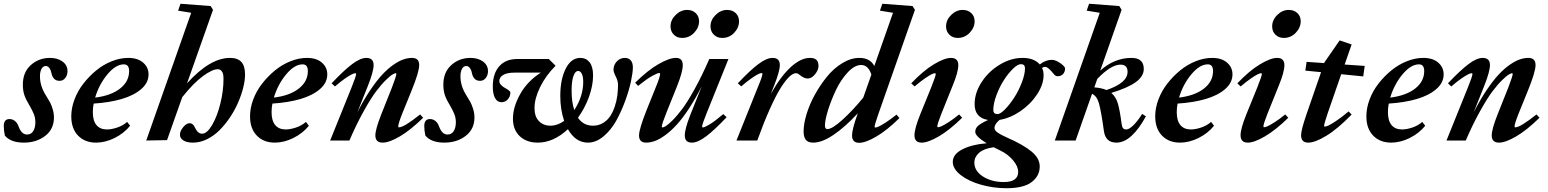

<svg xmlns="http://www.w3.org/2000/svg" viewBox="-41 -745 8209 1018"><path d="M85.4 11.2Q16.1 11.2 -15.1 -25.9Q-21 -52.7 -21 -76.7Q-21 -113.8 9.3 -113.8Q25.4 -113.8 38.1 -103.5Q50.8 -93.3 57.1 -75.7Q72.8 -31.7 102.1 -31.7Q124 -31.7 135.3 -50Q146.5 -68.4 146.5 -96.2Q146.5 -119.1 138.9 -138.9Q131.3 -158.7 114.7 -187Q97.2 -215.3 88.6 -239.7Q80.1 -264.2 80.1 -295.9Q80.1 -361.8 122.3 -399.9Q164.6 -438 224.1 -438Q264.2 -438 290.5 -418.7Q316.9 -399.4 316.9 -367.7Q316.9 -346.2 304.9 -331.3Q293 -316.4 274.9 -316.4Q255.9 -316.4 245.4 -328.1Q234.9 -339.8 231.9 -356.9Q229.5 -371.6 221.4 -383.3Q213.4 -395 201.7 -395Q187.5 -395 179.2 -380.1Q170.9 -365.2 170.9 -339.8Q170.9 -289.1 201.7 -240.2Q216.8 -216.3 223.9 -203.1Q231 -189.9 238 -167.5Q245.1 -145 245.1 -122.6Q245.1 -60.1 198.5 -24.4Q151.9 11.2 85.4 11.2Z M468.3 11.2Q409.2 11.2 373 -25.9Q336.9 -63 336.9 -128.4Q336.9 -172.4 354 -217.8Q371.1 -263.2 401.4 -302Q431.6 -340.8 469.5 -371.8Q507.3 -402.8 551.8 -420.4Q596.2 -438 639.2 -438Q689 -438 717.8 -413.1Q746.6 -388.2 746.6 -350.6Q746.6 -306.2 707.5 -272.5Q668.5 -238.8 604 -220Q539.6 -201.2 455.6 -195.8Q451.2 -173.3 451.2 -150.4Q451.2 -104.5 470.7 -81.5Q490.2 -58.6 525.9 -58.6Q549.8 -58.6 580.1 -68.6Q610.4 -78.6 633.3 -98.6L648.9 -78.1Q615.7 -37.6 566.4 -13.2Q517.1 11.2 468.3 11.2ZM615.7 -403.8Q572.8 -403.8 528.6 -350.8Q484.4 -297.9 463.4 -227.5Q547.4 -237.8 595.5 -275.4Q643.6 -313 643.6 -368.2Q643.6 -403.8 615.7 -403.8Z M734.4 0 972.7 -677.2 903.3 -688.5 916 -725.1 1076.2 -712.9 1088.4 -692.9 950.7 -303.2Q1072.3 -438 1178.7 -438Q1218.8 -438 1238.5 -416.7Q1258.3 -395.5 1258.3 -349.6Q1258.3 -318.8 1248.5 -280Q1238.8 -241.2 1221.4 -201.2Q1204.1 -161.1 1178.5 -122.8Q1152.8 -84.5 1123 -54.7Q1093.3 -24.9 1056.6 -6.8Q1020 11.2 982.4 11.2Q949.2 11.2 931.2 -0.5Q913.1 -12.2 913.1 -30.8Q913.1 -50.3 930.4 -71Q947.8 -91.8 963.9 -91.8Q981.4 -91.8 990.7 -72.3Q1006.8 -36.1 1030.3 -36.1Q1056.6 -36.1 1083.7 -82.3Q1110.8 -128.4 1127.4 -196Q1144 -263.7 1144 -325.2Q1144 -339.8 1142.3 -350.1Q1140.6 -360.4 1133.3 -369.1Q1126 -377.9 1112.8 -377.9Q1085 -377.9 1035.4 -341.8Q985.8 -305.7 925.3 -230L844.7 -2Z M1416 11.2Q1356.9 11.2 1320.8 -25.9Q1284.7 -63 1284.7 -128.4Q1284.7 -172.4 1301.8 -217.8Q1318.8 -263.2 1349.1 -302Q1379.4 -340.8 1417.2 -371.8Q1455.1 -402.8 1499.5 -420.4Q1543.9 -438 1586.9 -438Q1636.7 -438 1665.5 -413.1Q1694.3 -388.2 1694.3 -350.6Q1694.3 -306.2 1655.3 -272.5Q1616.2 -238.8 1551.8 -220Q1487.3 -201.2 1403.3 -195.8Q1398.9 -173.3 1398.9 -150.4Q1398.9 -104.5 1418.5 -81.5Q1438 -58.6 1473.6 -58.6Q1497.6 -58.6 1527.8 -68.6Q1558.1 -78.6 1581.1 -98.6L1596.7 -78.1Q1563.5 -37.6 1514.2 -13.2Q1464.8 11.2 1416 11.2ZM1563.5 -403.8Q1520.5 -403.8 1476.3 -350.8Q1432.1 -297.9 1411.1 -227.5Q1495.1 -237.8 1543.2 -275.4Q1591.3 -313 1591.3 -368.2Q1591.3 -403.8 1563.5 -403.8Z M1709.5 0 1822.8 -280.8Q1847.2 -341.3 1847.2 -352.5Q1847.2 -356.9 1842.8 -356.9Q1837.4 -356.9 1825.2 -351.3Q1813 -345.7 1788.6 -328.9Q1764.2 -312 1734.9 -286.6L1717.3 -303.2Q1781.2 -371.1 1825.4 -404.5Q1869.6 -438 1901.4 -438Q1939.9 -438 1939.9 -399.9Q1939.9 -366.2 1909.7 -290L1853.5 -148.9Q1886.7 -214.4 1921.1 -265.6Q1955.6 -316.9 1985.4 -348.9Q2015.1 -380.9 2044.7 -401.4Q2074.2 -421.9 2097.9 -429.9Q2121.6 -438 2143.6 -438Q2181.6 -438 2181.6 -399.9Q2181.6 -363.8 2140.6 -263.2L2090.8 -140.6Q2070.3 -88.4 2070.3 -73.7Q2070.3 -69.8 2074.2 -69.8Q2101.1 -69.8 2186.5 -138.2L2202.6 -120.6Q2135.3 -54.7 2078.9 -21.7Q2022.5 11.2 1987.8 11.2Q1949.2 11.2 1949.2 -26.9Q1949.2 -59.6 1980.5 -138.7L2036.1 -278.3Q2060.5 -341.8 2060.5 -353Q2060.5 -356.9 2056.6 -356.9Q2052.2 -356.9 2040.5 -350.3Q2028.8 -343.8 2004.9 -320.6Q1981 -297.4 1953.6 -261.2Q1926.3 -225.1 1887.9 -156.5Q1849.6 -87.9 1811.5 0Z M2314.9 11.2Q2245.6 11.2 2214.4 -25.9Q2208.5 -52.7 2208.5 -76.7Q2208.5 -113.8 2238.8 -113.8Q2254.9 -113.8 2267.6 -103.5Q2280.3 -93.3 2286.6 -75.7Q2302.2 -31.7 2331.5 -31.7Q2353.5 -31.7 2364.7 -50Q2376 -68.4 2376 -96.2Q2376 -119.1 2368.4 -138.9Q2360.8 -158.7 2344.2 -187Q2326.7 -215.3 2318.1 -239.7Q2309.6 -264.2 2309.6 -295.9Q2309.6 -361.8 2351.8 -399.9Q2394 -438 2453.6 -438Q2493.7 -438 2520 -418.7Q2546.4 -399.4 2546.4 -367.7Q2546.4 -346.2 2534.4 -331.3Q2522.5 -316.4 2504.4 -316.4Q2485.4 -316.4 2474.9 -328.1Q2464.4 -339.8 2461.4 -356.9Q2459 -371.6 2450.9 -383.3Q2442.9 -395 2431.2 -395Q2417 -395 2408.7 -380.1Q2400.4 -365.2 2400.4 -339.8Q2400.4 -289.1 2431.2 -240.2Q2446.3 -216.3 2453.4 -203.1Q2460.4 -189.9 2467.5 -167.5Q2474.6 -145 2474.6 -122.6Q2474.6 -60.1 2428 -24.4Q2381.3 11.2 2314.9 11.2Z M2810.1 11.2Q2751.5 11.2 2715.1 -22.5Q2678.7 -56.2 2678.7 -116.2Q2678.7 -177.2 2716.8 -245.6Q2754.9 -314 2826.2 -359.9H2686.5Q2646.5 -359.9 2626.5 -347.2Q2606.4 -334.5 2606.4 -315.9Q2606.4 -304.2 2615.7 -294.4Q2625 -284.7 2635.7 -279.1Q2646.5 -273.4 2655.8 -266.6Q2665 -259.8 2665 -253.4Q2665 -233.9 2651.6 -218.5Q2638.2 -203.1 2618.2 -203.1Q2595.7 -203.1 2583.7 -225.1Q2571.8 -247.1 2571.8 -285.6Q2571.8 -355 2606 -393.6Q2640.1 -432.1 2701.2 -432.1H2868.7L2904.8 -396.5Q2852.5 -344.2 2822.8 -283.4Q2793 -222.7 2793 -171.9Q2793 -126.5 2816.7 -102.5Q2840.3 -78.6 2877.4 -78.6Q2914.6 -78.6 2950.2 -104Q2929.7 -164.1 2929.7 -236.3Q2929.7 -324.2 2958.5 -381.1Q2987.3 -438 3036.1 -438Q3066.9 -438 3085.2 -414.6Q3103.5 -391.1 3103.5 -345.2Q3103.5 -291.5 3082 -231.9Q3060.5 -172.4 3023.4 -120.6Q3052.2 -78.6 3103 -78.6Q3132.8 -78.6 3156.2 -92.8Q3179.7 -106.9 3194.3 -129.2Q3209 -151.4 3218.8 -180.9Q3228.5 -210.4 3232.2 -238.8Q3235.8 -267.1 3235.8 -295.9Q3235.8 -315.9 3223.9 -339.1Q3211.9 -362.3 3211.9 -375.5Q3211.9 -400.9 3229.5 -419.4Q3247.1 -438 3272.5 -438Q3291.5 -438 3303 -425.3Q3314.5 -412.6 3314.5 -387.7Q3314.5 -361.8 3304.9 -315.7Q3295.4 -269.5 3274.9 -212.9Q3254.4 -156.2 3227.1 -106.4Q3199.7 -56.6 3159.7 -22.7Q3119.6 11.2 3076.2 11.2Q3010.7 11.2 2970.2 -60.1Q2893.6 11.2 2810.1 11.2ZM2989.7 -264.6Q2989.7 -203.6 3003.9 -161.6Q3051.3 -234.4 3051.3 -311Q3051.3 -337.9 3043.9 -353.3Q3036.6 -368.7 3024.4 -368.7Q3008.8 -368.7 2999.3 -341.6Q2989.7 -314.5 2989.7 -264.6Z M3788.1 -543.9Q3761.2 -543.9 3743.7 -561.3Q3726.1 -578.6 3726.1 -605Q3726.1 -639.2 3753.2 -665.8Q3780.3 -692.4 3814 -692.4Q3842.3 -692.4 3859.9 -675.5Q3877.4 -658.7 3877.4 -632.3Q3877.4 -598.1 3851.6 -571Q3825.7 -543.9 3788.1 -543.9ZM3575.7 -543.9Q3548.8 -543.9 3531.5 -561.3Q3514.2 -578.6 3514.2 -605Q3514.2 -639.2 3541.3 -665.8Q3568.4 -692.4 3602.1 -692.4Q3630.4 -692.4 3647.9 -675.5Q3665.5 -658.7 3665.5 -632.3Q3665.5 -598.6 3639.4 -571.3Q3613.3 -543.9 3575.7 -543.9ZM3384.8 11.2Q3347.2 11.2 3347.2 -26.9Q3347.2 -60.5 3388.2 -163.6L3438 -287.1Q3459 -338.4 3459 -354Q3459 -357.9 3455.1 -357.9Q3444.8 -357.9 3416.3 -342Q3387.7 -326.2 3342.3 -289.6L3326.7 -306.6Q3393.1 -372.1 3450.4 -405Q3507.8 -438 3542.5 -438Q3579.1 -438 3579.1 -399.9Q3579.1 -363.8 3548.8 -288.1L3492.7 -148.4Q3467.8 -86.4 3467.8 -73.2Q3467.8 -69.3 3471.7 -69.3Q3477.1 -69.3 3489 -76.4Q3501 -83.5 3525.1 -107.4Q3549.3 -131.3 3576.9 -168.2Q3604.5 -205.1 3642.8 -274.4Q3681.2 -343.8 3719.7 -432.1H3821.3L3706.1 -146Q3681.6 -85.9 3681.6 -73.7Q3681.6 -69.3 3685.5 -69.3Q3695.3 -69.3 3723.1 -86.4Q3751 -103.5 3793.9 -140.1L3811.5 -123.5Q3748 -56.2 3703.6 -22.5Q3659.2 11.2 3627.4 11.2Q3589.8 11.2 3589.8 -26.9Q3589.8 -61.5 3619.6 -137.2L3679.7 -287.6Q3646 -220.7 3611.1 -168Q3576.2 -115.2 3545.7 -82.3Q3515.1 -49.3 3485.1 -27.6Q3455.1 -5.9 3430.9 2.7Q3406.7 11.2 3384.8 11.2Z M3863.8 0 3976.6 -281.2Q4001.5 -340.3 4001.5 -353.5Q4001.5 -357.9 3997.1 -357.9Q3991.7 -357.9 3979.2 -352.1Q3966.8 -346.2 3942.6 -329.3Q3918.5 -312.5 3889.2 -287.1L3871.1 -303.2Q3934.6 -371.1 3979 -404.5Q4023.4 -438 4055.2 -438Q4093.8 -438 4093.8 -399.9Q4093.8 -368.2 4063 -290L4045.9 -247.1Q4097.7 -339.4 4151.1 -388.7Q4204.6 -438 4253.4 -438Q4276.9 -438 4287.8 -427.7Q4298.8 -417.5 4298.8 -394.5Q4298.8 -374 4280.5 -351.3Q4262.2 -328.6 4241.7 -328.6Q4222.7 -328.6 4199.7 -347.2Q4189 -356.9 4179.2 -356.9Q4163.6 -356.9 4143.1 -337.4Q4122.6 -317.9 4097.2 -277.1Q4071.8 -236.3 4040 -165.5Q4008.3 -94.7 3974.1 0Z M4271 11.2Q4242.7 11.2 4231.2 -4.2Q4219.7 -19.5 4219.7 -48.3Q4219.7 -87.9 4235.4 -139.6Q4251 -191.4 4279.5 -243.2Q4308.1 -294.9 4344 -338.9Q4379.9 -382.8 4425.3 -410.4Q4470.7 -438 4515.1 -438Q4572.3 -438 4594.7 -395L4693.8 -677.2L4624.5 -688.5L4637.2 -725.1L4797.4 -712.9L4810.1 -692.9L4615.7 -139.2Q4596.2 -83 4596.2 -72.8Q4596.2 -68.8 4600.1 -68.8Q4606 -68.8 4618.2 -74.2Q4630.4 -79.6 4655.8 -95.9Q4681.2 -112.3 4712.4 -137.2L4728 -119.1Q4661.6 -53.7 4605 -20.8Q4548.3 12.2 4514.6 12.2Q4476.6 12.2 4476.6 -26.9Q4476.6 -58.6 4504.9 -138.2L4506.8 -144Q4439 -70.8 4378.2 -29.8Q4317.4 11.2 4271 11.2ZM4333 -79.1Q4333 -60.5 4345.7 -60.5Q4371.6 -60.5 4426.8 -110.8Q4481.9 -161.1 4536.1 -227.5L4579.1 -349.6Q4562.5 -400.4 4524.9 -400.4Q4490.2 -400.4 4453.6 -361.1Q4417 -321.8 4391.6 -268.3Q4366.2 -214.8 4349.6 -161.9Q4333 -108.9 4333 -79.1Z M5037.1 -543.9Q5009.8 -543.9 4992.4 -561.3Q4975.1 -578.6 4975.1 -605Q4975.1 -639.2 5002.2 -665.8Q5029.3 -692.4 5063 -692.4Q5091.3 -692.4 5108.9 -675.5Q5126.5 -658.7 5126.5 -632.3Q5126.5 -598.6 5100.3 -571.3Q5074.2 -543.9 5037.1 -543.9ZM4845.7 11.2Q4807.6 11.2 4807.6 -27.8Q4807.6 -63 4838.4 -139.2L4896 -280.8Q4920.4 -342.3 4920.4 -352.5Q4920.4 -356.9 4916.5 -356.9Q4910.6 -356.9 4898.7 -351.3Q4886.7 -345.7 4862.3 -328.9Q4837.9 -312 4808.1 -286.6L4790.5 -303.2Q4854 -370.1 4910.6 -404.1Q4967.3 -438 5001 -438Q5040 -438 5040 -399.9Q5040 -362.8 5009.8 -290L4949.7 -140.6Q4928.7 -87.9 4928.7 -74.2Q4928.7 -70.3 4932.1 -70.3Q4938 -70.3 4950.2 -75.4Q4962.4 -80.6 4987.8 -96.7Q5013.2 -112.8 5044.4 -138.2L5060.5 -120.6Q4993.7 -55.2 4936.8 -22Q4879.9 11.2 4845.7 11.2Z M5295.4 252.9Q5226.1 252.9 5160.4 234.4Q5094.7 215.8 5052.7 183.1Q5010.7 150.4 5010.7 113.3Q5010.7 73.2 5061 47.1Q5111.3 21 5190.4 14.6Q5129.9 -22.5 5129.9 -45.9Q5129.9 -64.9 5145.3 -78.4Q5160.6 -91.8 5197.8 -108.9Q5126.5 -120.6 5126.5 -192.9Q5126.5 -252.4 5163.6 -309.6Q5200.7 -366.7 5260 -402.3Q5319.3 -438 5380.9 -438Q5441.4 -438 5472.2 -403.3Q5502.9 -427.7 5535.2 -427.7Q5550.3 -427.7 5568.6 -417.7Q5586.9 -407.7 5598.6 -395.5Q5606 -388.2 5606 -381.8Q5606 -363.8 5595.2 -352.3Q5584.5 -340.8 5566.4 -340.8Q5555.7 -340.8 5546.9 -351.6Q5516.6 -390.6 5499.5 -390.6Q5491.2 -390.6 5483.9 -384.8Q5492.2 -368.2 5492.2 -347.2Q5492.2 -297.4 5458 -245.1Q5423.8 -192.9 5369.6 -155.8Q5315.4 -118.7 5258.8 -109.4Q5231.9 -86.9 5231.9 -66.4Q5231.9 -53.7 5248.5 -42Q5265.1 -30.3 5297.4 -16.1Q5384.3 22 5428 58.1Q5471.7 94.2 5471.7 137.7Q5471.7 187.5 5429.2 220.2Q5386.7 252.9 5295.4 252.9ZM5248 -140.1Q5263.2 -140.1 5288.1 -165.8Q5313 -191.4 5336.4 -227.5Q5359.9 -263.7 5376.7 -307.4Q5393.6 -351.1 5393.6 -383.3Q5393.6 -404.8 5371.6 -404.8Q5355 -404.8 5329.8 -380.4Q5304.7 -356 5281.7 -320.3Q5258.8 -284.7 5242.2 -240.5Q5225.6 -196.3 5225.6 -161.1Q5225.6 -140.1 5248 -140.1ZM5125 116.7Q5125 161.6 5170.9 190.9Q5216.8 220.2 5281.2 220.2Q5357.4 220.2 5357.4 166Q5357.4 136.7 5329.6 104Q5301.8 71.3 5261.7 52.7L5227.5 35.6Q5174.8 43 5149.9 65.4Q5125 87.9 5125 116.7Z M5551.8 0 5790 -677.2 5720.7 -688.5 5733.4 -725.1 5893.6 -712.9 5905.8 -692.9 5792.5 -370.6Q5867.7 -438 5958.5 -438Q6023.4 -438 6023.4 -379.4Q6023.4 -340.3 5981 -309.6Q5938.5 -278.8 5851.1 -252.4Q5876 -231.4 5886.2 -195.8Q5896.5 -160.2 5905.8 -88.9Q5908.2 -71.3 5913.8 -64.9Q5919.4 -58.6 5931.2 -58.6Q5945.8 -58.6 5969.2 -81.8Q5992.7 -105 6014.6 -141.1L6034.7 -128.4Q5999.5 -63 5959.7 -25.9Q5919.9 11.2 5878.4 11.2Q5820.3 11.2 5812 -50.3Q5797.4 -155.8 5785.9 -196.3Q5774.4 -236.8 5749 -247.6L5662.1 0ZM5899.9 -402.3Q5849.6 -402.3 5776.9 -326.7L5761.2 -281.7Q5800.3 -278.8 5825.7 -267.6Q5937.5 -305.2 5937.5 -364.3Q5937.5 -402.3 5899.9 -402.3Z M6215.3 11.2Q6156.2 11.2 6120.1 -25.9Q6084 -63 6084 -128.4Q6084 -172.4 6101.1 -217.8Q6118.2 -263.2 6148.4 -302Q6178.7 -340.8 6216.6 -371.8Q6254.4 -402.8 6298.8 -420.4Q6343.3 -438 6386.2 -438Q6436 -438 6464.8 -413.1Q6493.7 -388.2 6493.7 -350.6Q6493.7 -306.2 6454.6 -272.5Q6415.5 -238.8 6351.1 -220Q6286.6 -201.2 6202.6 -195.8Q6198.2 -173.3 6198.2 -150.4Q6198.2 -104.5 6217.8 -81.5Q6237.3 -58.6 6272.9 -58.6Q6296.9 -58.6 6327.1 -68.6Q6357.4 -78.6 6380.4 -98.6L6396 -78.1Q6362.8 -37.6 6313.5 -13.2Q6264.2 11.2 6215.3 11.2ZM6362.8 -403.8Q6319.8 -403.8 6275.6 -350.8Q6231.4 -297.9 6210.4 -227.5Q6294.4 -237.8 6342.5 -275.4Q6390.6 -313 6390.6 -368.2Q6390.6 -403.8 6362.8 -403.8Z M6766.1 -543.9Q6738.8 -543.9 6721.4 -561.3Q6704.1 -578.6 6704.1 -605Q6704.1 -639.2 6731.2 -665.8Q6758.3 -692.4 6792 -692.4Q6820.3 -692.4 6837.9 -675.5Q6855.5 -658.7 6855.5 -632.3Q6855.5 -598.6 6829.3 -571.3Q6803.2 -543.9 6766.1 -543.9ZM6574.7 11.2Q6536.6 11.2 6536.6 -27.8Q6536.6 -63 6567.4 -139.2L6625 -280.8Q6649.4 -342.3 6649.4 -352.5Q6649.4 -356.9 6645.5 -356.9Q6639.6 -356.9 6627.7 -351.3Q6615.7 -345.7 6591.3 -328.9Q6566.9 -312 6537.1 -286.6L6519.5 -303.2Q6583 -370.1 6639.6 -404.1Q6696.3 -438 6730 -438Q6769 -438 6769 -399.9Q6769 -362.8 6738.8 -290L6678.7 -140.6Q6657.7 -87.9 6657.7 -74.2Q6657.7 -70.3 6661.1 -70.3Q6667 -70.3 6679.2 -75.4Q6691.4 -80.6 6716.8 -96.7Q6742.2 -112.8 6773.4 -138.2L6789.6 -120.6Q6722.7 -55.2 6665.8 -22Q6608.9 11.2 6574.7 11.2Z M6895.5 11.2Q6857.4 11.2 6857.4 -27.8Q6857.4 -55.2 6886.2 -139.2L6963.4 -362.3L6879.9 -370.6L6886.7 -417L6980 -410.6L6981.4 -414.6L7062 -530.8L7125.5 -509.3L7088.4 -402.8L7194.8 -395.5L7187 -339.8L7070.3 -351.6L6998.5 -144.5Q6979.5 -88.9 6979.5 -77.1Q6979.5 -73.7 6983.4 -73.7Q6989.7 -73.7 7003.2 -79.8Q7016.6 -85.9 7045.4 -105.2Q7074.2 -124.5 7109.4 -154.3L7125.5 -137.7Q7050.3 -60.5 6990.7 -24.7Q6931.2 11.2 6895.5 11.2Z M7335 11.2Q7275.9 11.2 7239.7 -25.9Q7203.6 -63 7203.6 -128.4Q7203.6 -172.4 7220.7 -217.8Q7237.8 -263.2 7268.1 -302Q7298.3 -340.8 7336.2 -371.8Q7374 -402.8 7418.5 -420.4Q7462.9 -438 7505.9 -438Q7555.7 -438 7584.5 -413.1Q7613.3 -388.2 7613.3 -350.6Q7613.3 -306.2 7574.2 -272.5Q7535.2 -238.8 7470.7 -220Q7406.2 -201.2 7322.3 -195.8Q7317.9 -173.3 7317.9 -150.4Q7317.9 -104.5 7337.4 -81.5Q7356.9 -58.6 7392.6 -58.6Q7416.5 -58.6 7446.8 -68.6Q7477.1 -78.6 7500 -98.6L7515.6 -78.1Q7482.4 -37.6 7433.1 -13.2Q7383.8 11.2 7335 11.2ZM7482.4 -403.8Q7439.5 -403.8 7395.3 -350.8Q7351.1 -297.9 7330.1 -227.5Q7414.1 -237.8 7462.2 -275.4Q7510.3 -313 7510.3 -368.2Q7510.3 -403.8 7482.4 -403.8Z M7628.4 0 7741.7 -280.8Q7766.1 -341.3 7766.1 -352.5Q7766.1 -356.9 7761.7 -356.9Q7756.3 -356.9 7744.1 -351.3Q7731.9 -345.7 7707.5 -328.9Q7683.1 -312 7653.8 -286.6L7636.2 -303.2Q7700.2 -371.1 7744.4 -404.5Q7788.6 -438 7820.3 -438Q7858.9 -438 7858.9 -399.9Q7858.9 -366.2 7828.6 -290L7772.5 -148.9Q7805.7 -214.4 7840.1 -265.6Q7874.5 -316.9 7904.3 -348.9Q7934.1 -380.9 7963.6 -401.4Q7993.2 -421.9 8016.8 -429.9Q8040.5 -438 8062.5 -438Q8100.6 -438 8100.6 -399.9Q8100.6 -363.8 8059.6 -263.2L8009.8 -140.6Q7989.3 -88.4 7989.3 -73.7Q7989.3 -69.8 7993.2 -69.8Q8020 -69.8 8105.5 -138.2L8121.6 -120.6Q8054.2 -54.7 7997.8 -21.7Q7941.4 11.2 7906.7 11.2Q7868.2 11.2 7868.2 -26.9Q7868.2 -59.6 7899.4 -138.7L7955.1 -278.3Q7979.5 -341.8 7979.5 -353Q7979.5 -356.9 7975.6 -356.9Q7971.2 -356.9 7959.5 -350.3Q7947.8 -343.8 7923.8 -320.6Q7899.9 -297.4 7872.6 -261.2Q7845.2 -225.1 7806.9 -156.5Q7768.6 -87.9 7730.5 0Z"/></svg>

Font: Elstob 14pt
Style: Bold Italic
Weight: 700
Italic angle: -20°
Designer: Peter S. Baker
Version: Version 1.015